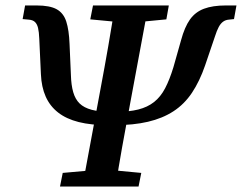

<svg xmlns="http://www.w3.org/2000/svg" viewBox="-20 -684 887 704"><path d="M378 -225Q314 -225 268.5 -236.5Q223 -248 193 -271.5Q163 -295 147.5 -330Q132 -365 130 -412L124 -542Q123 -567 119.5 -581.5Q116 -596 108 -603.5Q100 -611 85 -612L63 -614L72 -664H114Q163 -664 188 -650Q213 -636 223 -605Q233 -574 235 -523L240 -409Q241 -372 248.5 -346Q256 -320 272 -304.5Q288 -289 316 -281.5Q344 -274 385 -274ZM399 -225 407 -274Q453 -274 487 -282.5Q521 -291 545 -310Q569 -329 585.5 -360.5Q602 -392 616 -438L644 -537Q657 -585 676.5 -612.5Q696 -640 728 -652Q760 -664 808 -664H847L838 -614L819 -612Q807 -611 798 -604.5Q789 -598 782 -585Q775 -572 768 -550L732 -444Q712 -386 684 -344Q656 -302 616 -276Q576 -250 522.5 -237.5Q469 -225 399 -225ZM200 0 210 -50 344 -62H371L498 -50L488 0ZM282 0 348 -355Q364 -440 377 -515Q390 -590 402 -664H524L458 -309Q441 -218 427.5 -142.5Q414 -67 404 0ZM311 -613 321 -664H599L590 -613L465 -601H438Z"/></svg>

Font: Source Serif 4 18pt SemiBold
Style: Italic
Weight: 600
Italic angle: -12°
Designer: Frank Grießhammer
Foundry: Adobe Systems Incorporated
Version: Version 4.004;hotconv 1.0.116;makeotfexe 2.5.65601